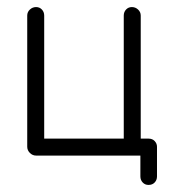

<svg xmlns="http://www.w3.org/2000/svg" viewBox="-20 -440 511 543"><path d="M400 83Q390 83 383.5 76Q377 69 377 59V0H82Q72 0 64.5 -7.5Q57 -15 57 -25V-396Q57 -406 64.5 -413Q72 -420 82 -420Q92 -420 98.5 -413Q105 -406 105 -396V-48H330V-396Q330 -406 336.5 -413Q343 -420 353 -420Q363 -420 370.5 -413Q378 -406 378 -396V-48H400Q411 -48 417.5 -41Q424 -34 424 -25V59Q424 69 417.5 76Q411 83 400 83Z"/></svg>

Font: Zen Kurenaido
Style: Regular
Weight: 400
Designer: Yoshimichi Ohira
Foundry: Positype
Version: Version 1.001